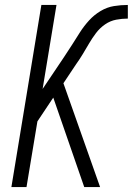

<svg xmlns="http://www.w3.org/2000/svg" viewBox="-20 -755 540 775"><path d="M384 0H320L195 -361L131 -265L87 0H26L147 -735H208L152 -396L238 -524Q255 -549 271 -574.5Q287 -600 303 -625Q319 -650 339.5 -672.5Q360 -695 386 -710.5Q412 -726 440 -730.5Q468 -735 496 -735V-680Q473 -680 449 -675.5Q425 -671 404 -656.5Q383 -642 367.5 -621.5Q352 -601 339.5 -579.5Q327 -558 314 -536.5Q301 -515 286 -494L236 -419Z"/></svg>

Font: Iosevka Light
Style: Italic
Weight: 300
Italic angle: -9°
Monospace: yes
Designer: Belleve Invis
Foundry: Belleve Invis
Version: Version 32.5.0; ttfautohint (v1.8.4)